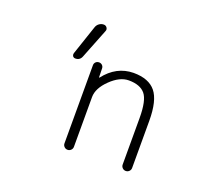

<svg xmlns="http://www.w3.org/2000/svg" viewBox="-121 -929 1241 1081"><g transform="rotate(20 500.0 -388.0)"><path d="M328.1 -753.9Q340.8 -753.9 347.7 -743.7Q354.5 -733.4 349.6 -722.7L279.3 -544.9Q269.5 -519.5 242.2 -519.5Q232.4 -519.5 226.6 -527.3Q223.6 -533.2 223.6 -538.1Q223.6 -542 224.6 -544.9L284.2 -721.7Q289.1 -736.3 301.3 -745.1Q313.5 -753.9 328.1 -753.9ZM404.3 -466.8Q404.3 -464.8 405.3 -464.8Q406.2 -464.8 407.2 -464.8Q476.6 -554.7 579.1 -555.7Q670.9 -555.7 712.4 -504.4Q753.9 -453.1 753.9 -332V-49.8Q753.9 -38.1 745.6 -29.8Q737.3 -21.5 725.6 -21.5Q713.9 -21.5 705.6 -29.8Q697.3 -38.1 697.3 -49.8V-328.1Q697.3 -433.6 667 -470.2Q636.7 -506.8 568.4 -506.8Q514.6 -506.8 460 -453.6Q405.3 -400.4 405.3 -347.7V-49.8Q405.3 -38.1 397 -29.8Q388.7 -21.5 377 -21.5Q365.2 -21.5 356.9 -29.8Q348.6 -38.1 348.6 -49.8V-517.6Q348.6 -529.3 356.4 -537.1Q364.3 -544.9 376 -544.9Q387.7 -544.9 395.5 -537.1Q403.3 -529.3 403.3 -517.6Z"/></g></svg>

Font: Gen Jyuu Gothic L Monospace Light
Style: Regular
Weight: 300
Designer: [Source Han Sans]
Ryoko NISHIZUKA  (kana & ideographs); Paul D. Hunt (Latin, Greek & Cyrillic); Wenlong ZHANG  (bopomofo
Version: Version 1.002.20150607